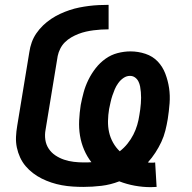

<svg xmlns="http://www.w3.org/2000/svg" viewBox="-20 -763 790 792"><path d="M602 9Q569 9 536 3Q503 -3 472 -15Q436 -1 398.5 3.5Q361 8 324 8Q302 8 279.5 6.5Q257 5 235 1Q213 -3 192 -10Q171 -17 152 -26.5Q133 -36 116 -49Q99 -62 85.5 -78Q72 -94 63 -113.5Q54 -133 49.5 -154.5Q45 -176 46 -198.5Q47 -221 51 -244L101 -548Q104 -569 111 -588.5Q118 -608 130 -625.5Q142 -643 157.5 -658Q173 -673 191 -685Q209 -697 228.5 -706Q248 -715 267.5 -721.5Q287 -728 307 -732Q327 -736 347 -738.5Q367 -741 387.5 -742Q408 -743 428 -743V-642Q412 -642 396.5 -641Q381 -640 365.5 -638Q350 -636 334.5 -632.5Q319 -629 303.5 -623Q288 -617 273.5 -608.5Q259 -600 247.5 -588.5Q236 -577 228.5 -562Q221 -547 218 -532L168 -228Q164 -207 167 -186.5Q170 -166 181 -149.5Q192 -133 208.5 -122Q225 -111 244 -104.5Q263 -98 284 -95.5Q305 -93 325 -93Q333 -93 341 -93Q349 -93 357 -94Q339 -117 327 -145Q315 -173 310 -203.5Q305 -234 306.5 -266Q308 -298 313 -330Q318 -356 325 -382Q332 -408 344.5 -433.5Q357 -459 374.5 -481.5Q392 -504 415 -520.5Q438 -537 465 -544Q492 -551 518 -551Q550 -551 580 -541Q610 -531 630.5 -509.5Q651 -488 662 -459Q673 -430 677.5 -399.5Q682 -369 679.5 -336.5Q677 -304 672 -272Q668 -248 662 -224Q656 -200 645.5 -177.5Q635 -155 621 -133.5Q607 -112 590 -93Q594 -92 597.5 -92Q601 -92 605 -92Q609 -92 612.5 -92Q616 -92 620 -93L626 8Q620 8 614 8.5Q608 9 602 9ZM474 -139Q492 -153 506 -170.5Q520 -188 530 -207.5Q540 -227 546 -247.5Q552 -268 555 -289Q557 -300 558.5 -312Q560 -324 561 -336Q562 -348 562 -360Q562 -372 561 -383.5Q560 -395 558 -406Q556 -417 551 -427Q546 -437 537 -443.5Q528 -450 516 -450Q502 -450 489.5 -441.5Q477 -433 468 -420.5Q459 -408 453.5 -395Q448 -382 443.5 -368.5Q439 -355 436 -341Q433 -327 430 -313Q426 -289 425.5 -264.5Q425 -240 430 -217.5Q435 -195 446.5 -174.5Q458 -154 474 -139Z"/></svg>

Font: Iosevka Etoile Oblique
Style: Bold
Weight: 700
Italic angle: -9°
Designer: Belleve Invis
Foundry: Belleve Invis
Version: Version 15.5.2; ttfautohint (v1.8.4)